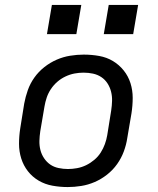

<svg xmlns="http://www.w3.org/2000/svg" viewBox="-20 -749 640 777"><path d="M254 8Q223 8 192.5 2.5Q162 -3 136.5 -18Q111 -33 93 -56Q75 -79 66 -107.5Q57 -136 57 -167Q57 -198 62 -230L78 -330Q83 -357 92.5 -384Q102 -411 119 -435Q136 -459 159.5 -477.5Q183 -496 209.5 -507.5Q236 -519 264 -523.5Q292 -528 319 -528Q351 -528 381.5 -522.5Q412 -517 437 -502Q462 -487 480.5 -464Q499 -441 508 -412.5Q517 -384 517 -353Q517 -322 512 -290L495 -190Q491 -163 481 -136Q471 -109 454 -85Q437 -61 413.5 -42.5Q390 -24 363.5 -12.5Q337 -1 309 3.5Q281 8 254 8ZM255 -65Q273 -65 292 -68.5Q311 -72 328.5 -80.5Q346 -89 361.5 -102Q377 -115 387.5 -131.5Q398 -148 404.5 -166Q411 -184 414 -202L430 -302Q433 -322 433.5 -341Q434 -360 429.5 -378Q425 -396 415 -411.5Q405 -427 390 -437Q375 -447 356.5 -451Q338 -455 318 -455Q300 -455 281.5 -451.5Q263 -448 245 -439.5Q227 -431 212 -418Q197 -405 186 -388.5Q175 -372 169 -354Q163 -336 160 -318L143 -218Q140 -198 139.5 -179Q139 -160 143.5 -142Q148 -124 158.5 -108.5Q169 -93 183.5 -83Q198 -73 217 -69Q236 -65 255 -65ZM400 -611 420 -729H539L519 -611ZM170 -611 190 -729H309L289 -611Z"/></svg>

Font: Iosevka SS04 Extended
Style: Italic
Weight: 400
Width: 7
Italic angle: -9°
Monospace: yes
Designer: Belleve Invis
Foundry: Belleve Invis
Version: Version 19.0.0; ttfautohint (v1.8.4)